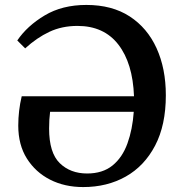

<svg xmlns="http://www.w3.org/2000/svg" viewBox="-20 -744 740 778"><path d="M317 14Q242 14 183 -16Q124 -46 89 -101.5Q54 -157 54 -235Q54 -265 57.5 -295Q61 -325 68 -354H523Q518 -488 459.5 -563.5Q401 -639 294 -639Q231 -639 180 -615Q129 -591 82 -548L50 -580Q90 -639 161 -681.5Q232 -724 330 -724Q434 -724 505.5 -677.5Q577 -631 614.5 -548.5Q652 -466 652 -358Q652 -237 608.5 -154Q565 -71 489.5 -28.5Q414 14 317 14ZM333 -41Q396 -41 436 -73.5Q476 -106 496.5 -163Q517 -220 522 -291H183Q181 -275 180 -259Q179 -243 179 -223Q179 -125 222 -83Q265 -41 333 -41Z"/></svg>

Font: Literata 36pt Medium
Style: Regular
Weight: 500
Designer: Latin by Veronika Burian and Jose Scaglione. Greek by Irene Vlachou. Cyrillic by Vera Evstafieva.
Foundry: TypeTogether
Version: Version 3.002